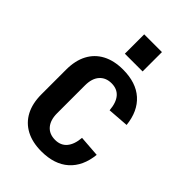

<svg xmlns="http://www.w3.org/2000/svg" viewBox="-223 -829 926 926"><g transform="rotate(45 239.5 -366.0)"><path d="M242 9Q181 9 137.5 -14Q94 -37 71 -80.5Q48 -124 48 -186V-354Q48 -416 71 -459.5Q94 -503 137.5 -526Q181 -549 242 -549Q331 -549 382.5 -503Q434 -457 443 -372L335 -364Q331 -413 309.5 -438Q288 -463 250 -463Q211 -463 188.5 -437.5Q166 -412 166 -365V-175Q166 -129 188 -103Q210 -77 250 -77Q288 -77 309.5 -102.5Q331 -128 335 -176L443 -168Q434 -83 382.5 -37Q331 9 242 9ZM315 -741V-609H194V-741Z"/></g></svg>

Font: Pathway Extreme Condensed SemiBold
Style: Regular
Weight: 600
Width: 3
Version: Version 1.001;gftools[0.9.26]